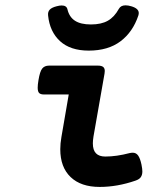

<svg xmlns="http://www.w3.org/2000/svg" viewBox="-20 -701 640 731"><path d="M508.3 -651.4Q508.3 -647.5 506.8 -642.1Q485.8 -579.1 438.7 -543.7Q391.6 -508.3 317.9 -508.3Q248 -508.3 208.7 -544.2Q169.4 -580.1 163.1 -642.1Q161.6 -655.8 169.2 -664.1Q176.8 -672.4 195.8 -677.2Q207 -680.2 214.8 -680.2Q233.4 -680.2 236.8 -665.5Q243.7 -636.2 265.4 -622.1Q287.1 -607.9 326.2 -607.9Q365.7 -607.9 390.6 -622.1Q415.5 -636.2 432.6 -667.5Q439.9 -680.7 458 -680.7Q467.8 -680.7 479.5 -677.2Q508.3 -668.9 508.3 -651.4ZM378.9 -430.7Q378.9 -428.2 377.9 -420.4L335.9 -181.2Q333.5 -165.5 333.5 -155.3Q333.5 -129.4 345.5 -117.2Q357.4 -105 380.9 -105Q423.3 -105 473.6 -118.2Q480.5 -119.6 485.4 -119.6Q498.5 -119.6 506.1 -108.6Q513.7 -97.7 518.6 -74.7Q522 -57.6 522 -48.3Q522 -35.2 516.1 -26.6Q510.3 -18.1 495.6 -13.2Q426.3 10.7 359.4 10.7Q288.1 10.7 248.8 -26.9Q209.5 -64.5 209.5 -132.8Q209.5 -154.8 213.9 -179.7L241.7 -341.3H147.5Q134.8 -341.3 129.2 -346.7Q123.5 -352.1 123.5 -367.2Q123.5 -378.4 126.5 -396Q131.8 -428.7 140.6 -439.9Q149.4 -451.2 167 -451.2H352.5Q366.2 -451.2 372.6 -446.3Q378.9 -441.4 378.9 -430.7Z"/></svg>

Font: Courier Prime Sans
Style: Bold Italic
Weight: 700
Italic angle: -10°
Designer: Alan Dague-Greene
Foundry: Quote-Unquote Apps
Version: Version 3.020